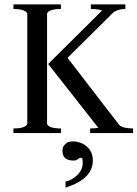

<svg xmlns="http://www.w3.org/2000/svg" viewBox="-20 -605 625 873"><path d="M315 125Q264 125 264 81Q264 63 274.5 52.5Q285 42 294 40Q303 38 310 38Q348 38 375 61.5Q402 85 402 125Q402 209 278 248V220Q303 217 329.5 192.5Q356 168 356 137Q356 119 354 115.5Q352 112 346 112Q343 112 334.5 118.5Q326 125 315 125ZM41 0V-21Q95 -21 104 -41V-544Q95 -564 41 -564V-585H257V-564Q203 -564 194 -544V-41Q203 -21 257 -21V0ZM390 0V-21Q414 -21 427 -24L199 -314L444 -557Q430 -564 393 -564V-585H550V-564Q508 -564 488 -541L287 -342L522 -37Q538 -21 585 -21V0Z"/></svg>

Font: Judson
Style: Regular
Weight: 400
Version: Version 20110429